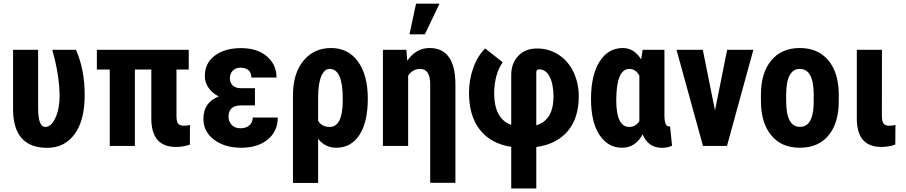

<svg xmlns="http://www.w3.org/2000/svg" viewBox="-20 -802 4977 1055"><path d="M189.5 -528.3V-207.5Q189.5 -104.5 229 -104.5Q261.7 -104.5 284.7 -154.8Q307.6 -205.1 307.6 -276.4Q305.7 -393.6 267.1 -528.3H397.5Q445.3 -419.9 445.3 -280.3Q445.3 -140.6 390.1 -65.2Q335 10.3 239.7 10.3Q52.7 10.3 51.8 -201.2V-528.3Z M1017.1 -419.9H949.7V-166Q949.7 -134.3 958.7 -122.8Q967.8 -111.3 988.8 -111.3Q1009.8 -111.3 1023.9 -115.2L1023.4 -7.3Q988.8 5.4 946.3 5.4Q814 5.4 811.5 -145.5V-419.9H721.2V0H583V-419.9H512.2V-528.3H1017.1Z M1097.7 -149.4Q1097.7 -239.3 1182.1 -272Q1147 -289.6 1126.2 -319.1Q1105.5 -348.6 1105.5 -383.8Q1105.5 -455.6 1160.6 -496.6Q1215.8 -537.6 1304.7 -537.6Q1393.6 -537.6 1446.5 -492.2Q1499.5 -446.8 1499.5 -376H1361.3Q1361.3 -402.3 1345 -416.3Q1328.6 -430.2 1301.8 -430.2Q1274.9 -430.2 1259 -413.6Q1243.2 -397 1243.2 -372.1Q1243.2 -347.2 1259 -332.3Q1274.9 -317.4 1302.7 -317.4H1380.9V-222.7H1303.2Q1235.8 -222.7 1235.8 -160.2Q1235.8 -133.3 1253.7 -115.2Q1271.5 -97.2 1301.8 -97.2Q1332 -97.2 1350.3 -113.5Q1368.7 -129.9 1368.7 -156.2H1506.3Q1506.3 -80.6 1451.2 -35.4Q1396 9.8 1305.7 9.8Q1215.3 9.8 1156.5 -34.2Q1097.7 -78.1 1097.7 -149.4Z M1863.3 -260.7Q1863.3 -423.3 1791.5 -423.3Q1761.7 -423.3 1744.9 -382.1Q1728 -340.8 1728 -266.1V-138.2Q1748.5 -104.5 1791 -104.5Q1861.8 -104.5 1863.3 -244.1ZM1828.1 9.8Q1766.6 9.8 1728 -39.1V203.1H1589.8V-278.3Q1589.8 -398.9 1647.5 -468.5Q1705.1 -538.1 1799.3 -538.1Q1893.6 -538.1 1947.3 -463.6Q2001 -389.2 2001 -259.8Q2001 -130.4 1954.8 -60.3Q1908.7 9.8 1828.1 9.8Z M2340.3 -538.1Q2482.4 -538.1 2482.4 -336.9V202.6H2343.8V-343.8Q2342.3 -423.3 2288.1 -423.3Q2247.6 -423.3 2222.7 -386.2V0H2084V-528.3H2212.9L2217.8 -468.3Q2266.1 -538.1 2340.3 -538.1ZM2266.1 -781.7H2395L2314.5 -613.3H2230Z M2942.4 -420.9Q2926.8 -420.9 2926.8 -404.3V-113.3Q3021.5 -142.1 3021.5 -272.9Q3020.5 -342.3 2999.8 -381.6Q2979 -420.9 2942.4 -420.9ZM2789.1 -389.6Q2789.1 -454.6 2827.9 -495.1Q2866.7 -535.6 2931.2 -535.6Q2995.6 -535.6 3048.6 -501.7Q3101.6 -467.8 3130.9 -406.7Q3160.2 -345.7 3160.2 -272.9Q3160.2 -153.3 3099.6 -81.5Q3039.1 -9.8 2926.8 5.9V233.4H2789.1V4.9Q2676.3 -12.7 2616.7 -89.1Q2557.1 -165.5 2557.1 -291Q2557.1 -364.3 2580.6 -429.4Q2604 -494.6 2646 -535.6L2742.2 -460Q2697.3 -396.5 2695.3 -291Q2695.3 -148.9 2789.1 -115.7Z M3438.5 -423.3Q3366.2 -423.3 3366.2 -250.5Q3366.2 -104.5 3438 -104.5Q3473.6 -104.5 3493.2 -137.2V-386.2Q3473.6 -423.3 3438.5 -423.3ZM3630.9 -528.3V-164.6Q3631.8 -106.9 3656.2 -106.9Q3659.7 -106.9 3661.6 -108.9L3672.9 -1.5Q3649.4 10.3 3617.2 10.3Q3541.5 10.3 3511.2 -64Q3472.2 9.8 3397 9.8Q3321.8 9.8 3274.7 -59.6Q3227.5 -128.9 3227.5 -258.8Q3227.5 -388.7 3274.4 -463.4Q3321.3 -538.1 3402.3 -538.1Q3464.4 -538.1 3502.9 -475.6L3511.2 -528.3Z M3908.7 -195.3 3975.6 -528.3H4119.6L3974.6 0H3842.8L3697.3 -528.3H3841.8Z M4374.5 -423.3Q4338.9 -423.8 4319.3 -388.7Q4299.8 -353.5 4299.8 -281.2V-246.6Q4299.8 -105 4375.5 -105Q4445.3 -105 4450.7 -223.1L4451.2 -281.2Q4451.2 -423.3 4374.5 -423.3ZM4161.1 -281.2Q4161.1 -401.4 4217.8 -469.7Q4274.4 -538.1 4375 -538.1Q4475.6 -538.1 4532.2 -469.7Q4588.9 -401.4 4588.9 -280.3V-246.6Q4588.9 -126 4532.7 -58.1Q4476.6 9.8 4375 9.8Q4273.4 9.8 4217.8 -58.6Q4161.1 -127 4161.1 -247.6Z M4900.4 -115.2 4899.4 -7.3Q4864.7 5.4 4822.3 5.4Q4689 5.4 4688 -148.9V-528.3H4826.2L4825.7 -166Q4825.7 -136.2 4834.5 -123.8Q4843.3 -111.3 4864.7 -111.3Q4886.2 -111.3 4900.4 -115.2Z"/></svg>

Font: RobotoCondensed-Bold
Style: Bold
Weight: 700
Designer: Google
Version: Version 2.001240; 2014